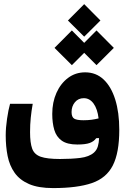

<svg xmlns="http://www.w3.org/2000/svg" viewBox="-20 -706 626 951"><path d="M242.7 225.6Q169.9 225.6 123.8 205.6Q77.6 185.5 52.5 149.9Q27.3 114.3 17.8 66.9Q8.3 19.5 8.3 -35.2Q8.3 -72.8 14.9 -117.7Q21.5 -162.6 29.8 -191.9H142.1Q135.7 -156.2 132.3 -122.6Q128.9 -88.9 128.9 -51.3Q128.9 1.5 139.4 30.3Q149.9 59.1 181.6 70.3Q213.4 81.5 276.9 81.5Q333 81.5 377.2 76.2Q421.4 70.8 445.3 49.8Q459.5 37.1 464.8 18.3Q470.2 -0.5 470.7 -22L456.5 -21.5Q445.8 -5.9 424.8 2Q403.8 9.8 362.8 9.8Q312.5 9.8 285.6 -9.5Q258.8 -28.8 248.8 -63Q238.8 -97.2 238.8 -141.6Q238.8 -199.2 259.5 -245.8Q280.3 -292.5 317.1 -320.1Q354 -347.7 401.9 -347.7Q455.6 -347.7 493.2 -312.3Q530.8 -276.9 550.8 -212.9Q570.8 -148.9 570.8 -63Q570.8 50.8 538.8 113.5Q506.8 176.3 434.8 200.9Q362.8 225.6 242.7 225.6ZM468.3 -119.6Q462.9 -166 443.6 -192.9Q424.3 -219.7 395 -219.7Q367.7 -219.7 351.1 -199.7Q334.5 -179.7 334.5 -150.9Q334.5 -126.5 347.4 -118.4Q360.4 -110.4 393.6 -110.4Q415 -110.4 432.9 -112.8Q450.7 -115.2 468.3 -119.6ZM458 -383.3 397 -444.3 335.9 -383.3 250 -468.8 335.9 -555.2 397 -493.7 458 -555.2 543.9 -468.8ZM397 -524.4 316.4 -604.5 397 -685.5 477.5 -604.5Z"/></svg>

Font: Cascadia Mono PL
Style: Bold
Weight: 700
Monospace: yes
Designer: Aaron Bell
Foundry: Saja Typeworks
Version: Version 2404.023; ttfautohint (v1.8.4)